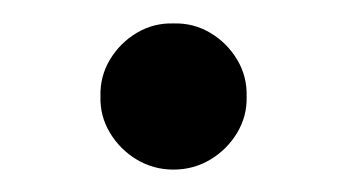

<svg xmlns="http://www.w3.org/2000/svg" viewBox="-20 -352 304 168"><path d="M195.8 -267.6Q196.3 -250.5 187.5 -235.8Q178.7 -221.2 164.1 -212.4Q149.4 -203.6 131.8 -203.6Q114.3 -203.6 99.6 -212.4Q85 -221.2 76.2 -235.8Q67.4 -250.5 67.9 -267.6Q67.4 -285.2 76.2 -299.8Q85 -314.5 99.6 -323.2Q114.3 -332 131.8 -331.5Q149.4 -332 164.1 -323.2Q178.7 -314.5 187.5 -299.8Q196.3 -285.2 195.8 -267.6Z"/></svg>

Font: PlayfairDisplay-Regular
Style: Regular
Weight: 400
Designer: Claus Eggers Sørensen
Foundry: Claus Eggers Sørensen
Version: Version 1.002;PS 001.002;hotconv 1.0.70;makeotf.lib2.5.58329